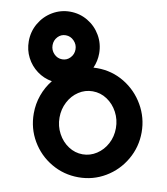

<svg xmlns="http://www.w3.org/2000/svg" viewBox="-83 -798 766 880"><g transform="rotate(10 300.0 -357.5)"><path d="M89 -240Q89 -284.5 103.5 -325.2Q118 -366 145 -399.5Q106.5 -406 75.5 -429Q44.5 -452 26.8 -486.5Q9 -521 9 -561.5Q9 -607 31.2 -645.2Q53.5 -683.5 91.2 -705.8Q129 -728 172.5 -728Q217 -728 254.8 -705.8Q292.5 -683.5 314.5 -645.5Q336.5 -607.5 336.5 -562.5Q336.5 -527 322 -494L340 -494.5Q408.5 -494.5 466 -459.8Q523.5 -425 557.2 -366.5Q591 -308 591 -240Q591 -171.5 557.2 -113.2Q523.5 -55 466.2 -21Q409 13 341 13Q272.5 13 214.8 -20.8Q157 -54.5 123 -112.5Q89 -170.5 89 -240ZM471.5 -238.5Q471.5 -278 453.5 -312Q435.5 -346 405 -366.2Q374.5 -386.5 338 -386.5Q302.5 -386.5 272.8 -367Q243 -347.5 225.8 -314.2Q208.5 -281 208.5 -242Q208.5 -202 226.8 -168Q245 -134 275.5 -114Q306 -94 341.5 -94Q376.5 -94 406.5 -113.5Q436.5 -133 454 -166Q471.5 -199 471.5 -238.5ZM226.5 -561.5Q226.5 -584.5 210.2 -601.2Q194 -618 171.5 -618Q149.5 -618 134.5 -601.8Q119.5 -585.5 119.5 -563Q119.5 -540 135.5 -523.2Q151.5 -506.5 174 -506.5Q196 -506.5 211.2 -522.8Q226.5 -539 226.5 -561.5Z"/></g></svg>

Font: JuliaMono
Style: Bold
Weight: 700
Monospace: yes
Designer: cormullion
Foundry: corm
Version: Version 0.055; ttfautohint (v1.8.4)